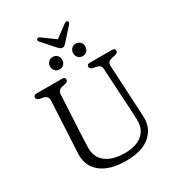

<svg xmlns="http://www.w3.org/2000/svg" viewBox="-239 -1172 1221 1332"><g transform="rotate(-30 372.0 -506.5)"><path d="M579.5 -286.5 560.5 -613.5Q559.5 -632 550.2 -640.2Q541 -648.5 522.5 -652.5L498.5 -657.5Q474 -663 474 -680Q474 -700 498 -700H675Q699 -700 699 -680Q699 -663.5 674.5 -657.5L650.5 -652.5Q609.5 -643.5 611 -611.5L628 -287Q629.5 -262.5 630.8 -239Q632 -215.5 633 -190Q637.5 -99 571.8 -41.5Q506 16 379 16Q247.5 16 178.2 -39.5Q109 -95 112 -189.5Q112.5 -205.5 113.8 -230.2Q115 -255 116.5 -280Q118 -305 119 -322.5L133.5 -608.5Q135 -644.5 95 -652.5L71 -657Q46.5 -663 46.5 -680Q46.5 -700 71 -700H275Q299.5 -700 299.5 -680Q299.5 -663.5 274.5 -657.5L250.5 -652.5Q214.5 -644.5 213 -611L198 -324.5Q196 -287 195 -257Q194 -227 193 -200.5Q190 -119.5 244.8 -77.2Q299.5 -35 396 -35Q488.5 -35 537.8 -77.5Q587 -120 583.5 -196.5Q582.5 -228.5 581.5 -248.5Q580.5 -268.5 579.5 -286.5ZM294.5 -764.5Q272.5 -764.5 259.2 -778.5Q246 -792.5 246 -814Q246 -835.5 259.2 -849.5Q272.5 -863.5 294.5 -863.5Q316 -863.5 329 -849.5Q342 -835.5 342 -814Q342 -792.5 329 -778.5Q316 -764.5 294.5 -764.5ZM478.5 -764.5Q457 -764.5 443.8 -778.5Q430.5 -792.5 430.5 -814Q430.5 -835.5 443.8 -849.5Q457 -863.5 478.5 -863.5Q500.5 -863.5 513.8 -849.5Q527 -835.5 527 -814Q527 -792.5 513.8 -778.5Q500.5 -764.5 478.5 -764.5ZM418 -904Q410 -895 403.2 -889.8Q396.5 -884.5 387 -884.5Q377 -884.5 370 -889.8Q363 -895 354.5 -904L266 -1003Q260 -1010 260.2 -1016.5Q260.5 -1023 264.5 -1026Q274 -1033.5 289 -1023.5L386.5 -951.5L484 -1023.5Q499 -1033.5 508.5 -1026Q512.5 -1023 512.8 -1016.5Q513 -1010 507 -1003Z"/></g></svg>

Font: Fraunces 9pt SuperSoft Light
Style: Regular
Weight: 300
Version: Version 1.000;[b76b70a41]